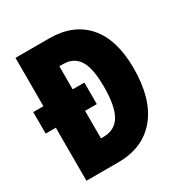

<svg xmlns="http://www.w3.org/2000/svg" viewBox="-166 -840 920 966"><g transform="rotate(-30 293.5 -357.0)"><path d="M255 -714Q395 -714 471.5 -626Q548 -538 548 -372Q548 -194 468.5 -97Q389 0 243 0H59V-308H0V-433H59V-714ZM252 -567H229V-433H297V-308H229V-148H242Q310 -148 341 -200.5Q372 -253 372 -365Q372 -474 342 -520.5Q312 -567 252 -567Z"/></g></svg>

Font: Noto Sans ExtraCondensed Black
Style: Regular
Weight: 900
Width: 2
Designer: Monotype Design Team
Foundry: Monotype Imaging Inc.
Version: Version 2.013; ttfautohint (v1.8.4.7-5d5b)